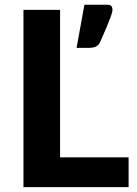

<svg xmlns="http://www.w3.org/2000/svg" viewBox="-20 -766 562 786"><path d="M76 0ZM226 -122H506.5V0H76V-725.5H226ZM418.5 -746.5Q433.5 -746.5 437 -739.8Q440.5 -733 440.5 -727Q440.5 -722.5 438.8 -715Q437 -707.5 431.5 -692.8Q426 -678 416.2 -654.2Q406.5 -630.5 390 -594Q382.5 -579 371.2 -574.5Q360 -570 342.5 -570H293.5L325.5 -746.5Z"/></svg>

Font: Lato Heavy
Style: Regular
Weight: 800
Designer: Lukasz Dziedzic
Foundry: tyPoland Lukasz Dziedzic
Version: Version 2.007; 2014-02-27